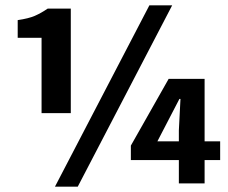

<svg xmlns="http://www.w3.org/2000/svg" viewBox="-20 -684 849 716"><path d="M135 -262V-543H46V-609Q87 -615 110 -625Q133 -635 158 -652H244V-262ZM185 12 537 -664H622L270 12ZM647 0V-198L653 -315H649L609 -238L567 -157H801V-87H468V-141L609 -390H743V0Z"/></svg>

Font: Source Sans 3
Style: Bold
Weight: 700
Designer: Paul D. Hunt
Foundry: Adobe
Version: Version 3.052;hotconv 1.1.0;makeotfexe 2.6.0